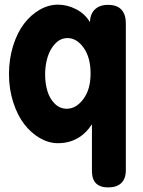

<svg xmlns="http://www.w3.org/2000/svg" viewBox="-20 -610 619 833"><path d="M370.1 -514.2V-508.8Q370.1 -547.4 390.6 -568.1Q411.1 -588.9 449.2 -588.9Q487.3 -588.9 506.6 -568.4Q525.9 -547.9 525.9 -508.8V128.9Q525.9 165 506.3 184.1Q486.8 203.1 449.2 203.1Q378.9 203.1 378.9 131.8V-70.8Q325.2 11.2 231 11.2Q191.4 11.2 153.3 -10.7Q115.2 -32.7 85.4 -71Q55.7 -109.4 37.4 -166.3Q19 -223.1 19 -288.1Q19 -354.5 37.1 -411.9Q55.2 -469.2 84.7 -507.6Q114.3 -545.9 152.6 -567.9Q190.9 -589.8 231.9 -589.8Q271 -589.8 309.6 -570.3Q348.1 -550.8 370.1 -514.2ZM270 -138.2Q310.1 -138.2 341.6 -180.2Q373 -222.2 373 -291Q373 -360.4 343 -402.6Q313 -444.8 272.9 -444.8Q242.7 -444.8 220 -421.1Q197.3 -397.5 186.5 -362.3Q175.8 -327.1 175.8 -287.1Q175.8 -247.6 185.8 -214.6Q195.8 -181.6 217.8 -159.9Q239.7 -138.2 270 -138.2Z"/></svg>

Font: BPreplay
Style: Bold
Weight: 700
Designer: Magenta/George Triantafyllakos
Foundry: Magenta/George Triantafyllakos
Version: Version 1.00